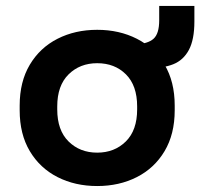

<svg xmlns="http://www.w3.org/2000/svg" viewBox="-20 -610 682 644"><path d="M306 14Q232 14 173 -16Q114 -46 80 -103Q46 -160 46 -240V-256Q46 -336 80 -393Q114 -450 173 -480Q232 -510 306 -510Q380 -510 439 -480Q498 -450 532 -393Q566 -336 566 -256V-240Q566 -160 532 -103Q498 -46 439 -16Q380 14 306 14ZM306 -98Q364 -98 402 -135.5Q440 -173 440 -243V-253Q440 -323 402.5 -360.5Q365 -398 306 -398Q248 -398 210 -360.5Q172 -323 172 -253V-243Q172 -173 210 -135.5Q248 -98 306 -98ZM481 -382 433 -461Q476 -463 495 -480Q514 -497 514 -542V-590H632V-538Q632 -477 613.5 -442.5Q595 -408 561 -394.5Q527 -381 481 -382Z"/></svg>

Font: Space Grotesk
Style: Bold
Weight: 700
Designer: Florian Karsten
Foundry: Florian Karsten
Version: Version 2.000